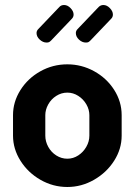

<svg xmlns="http://www.w3.org/2000/svg" viewBox="-20 -738 538 767"><path d="M166 -568Q151.5 -568 138.7 -579.8Q126 -591.5 126 -606Q126 -615 133 -622L217 -710Q224 -718 236 -718Q250 -718 262 -705.5Q274 -693 274 -680Q274 -670 267 -663L185 -577Q180 -572 176.5 -570Q173 -568 166 -568ZM323 -568Q308 -568 295.5 -579.8Q283 -591.5 283 -606Q283 -615 290 -622L374 -710Q382 -718 393 -718Q407 -718 419 -705.5Q431 -693 431 -680Q431 -669.6 424 -663L342 -577Q337 -572 333.5 -570Q330 -568 323 -568ZM466 -278V-196Q466 -142.8 435.9 -95.7Q405.9 -48.6 355.7 -19.8Q305.6 9 249 9Q191.9 9 142 -19.5Q92 -48 62 -95.5Q32 -143 32 -196V-278Q32 -331.1 61.5 -378Q91 -425 140.9 -453Q190.8 -481 249 -481Q306 -481 356 -453.5Q406 -426 436 -379.1Q466 -332.1 466 -278ZM249 -368Q225.4 -368 205 -355.1Q184.6 -342.3 172.8 -321.1Q161 -300 161 -278V-196Q161 -172.8 172.8 -151.3Q184.6 -129.8 205 -116.9Q225.4 -104 249 -104Q272.5 -104 292.7 -117.2Q312.9 -130.5 324.9 -151.7Q337 -172.8 337 -196V-278Q337 -300.2 325 -321.1Q313 -342 292.6 -355Q272.3 -368 249 -368Z"/></svg>

Font: Dosis
Style: Regular
Weight: 400
Designer: Edgar Tolentino, Pablo Impallari, Igino Marini
Foundry: Edgar Tolentino, Pablo Impallari, Igino Marini
Version: Version 1.007;Glyphs 3.1.1 (3134)